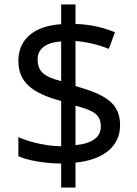

<svg xmlns="http://www.w3.org/2000/svg" viewBox="-20 -779 612 857"><path d="M253 -49V58H317V-53C444 -66 516 -127 516 -220C516 -320 449 -357 317 -395V-596C370 -592 423 -578 466 -561L493 -635C445 -655 388 -670 317 -672V-759H253V-671C136 -664 62 -606 62 -508C62 -413 121 -364 253 -328V-126C185 -127 107 -146 62 -167V-82C105 -62 179 -50 253 -49ZM253 -594V-417C173 -437 148 -462 148 -515C148 -559 181 -589 253 -594ZM317 -131V-307C404 -285 430 -264 430 -214C430 -169 395 -139 317 -131Z"/></svg>

Font: Noto Sans Syriac Western
Style: Regular
Weight: 400
Designer: Patrick Giasson and the Monotype Design Team
Foundry: Monotype Imaging Inc.
Version: Version 3.000